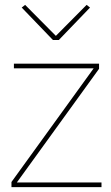

<svg xmlns="http://www.w3.org/2000/svg" viewBox="-20 -767 457 787"><path d="M221 -603H197L69 -736L83 -747L209 -620L335 -747L349 -736ZM396 0H27V-21L364 -487H37V-506H386V-485L49 -19H396Z"/></svg>

Font: IBM Plex Sans Thin
Style: Regular
Weight: 100
Designer: Mike Abbink, Paul van der Laan, Pieter van Rosmalen
Foundry: Bold Monday
Version: Version 3.0